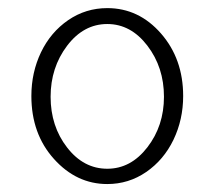

<svg xmlns="http://www.w3.org/2000/svg" viewBox="-20 -446 502 478"><path d="M247.1 12.2Q170.4 12.2 114.3 -50.3Q58.1 -112.8 58.1 -207Q58.1 -265.6 82 -315.7Q106 -365.7 149.7 -395.8Q193.4 -425.8 247.1 -425.8Q325.7 -425.8 380.9 -362.5Q436 -299.3 436 -207Q436 -148.4 411.9 -98.1Q387.7 -47.9 344 -17.8Q300.3 12.2 247.1 12.2ZM247.1 -25.9Q305.7 -25.9 346.9 -79.3Q388.2 -132.8 388.2 -205.1Q388.2 -278.3 346.9 -332.3Q305.7 -386.2 247.1 -386.2Q188 -386.2 147 -332Q106 -277.8 106 -205.1Q106 -131.8 147 -78.9Q188 -25.9 247.1 -25.9Z"/></svg>

Font: Junicode SmCond Light
Style: Regular
Weight: 300
Width: 4
Designer: Peter S. Baker
Version: Version 2.206